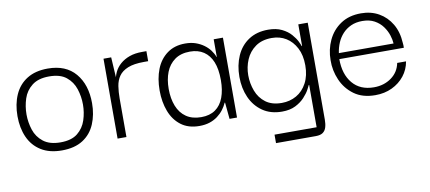

<svg xmlns="http://www.w3.org/2000/svg" viewBox="-57 -606 2150 961"><g transform="rotate(-10 1018.0 -125.0)"><path d="M218 10Q155 10 112.5 -16.5Q70 -43 49 -90Q28 -137 28 -197Q28 -258 49 -305.5Q70 -353 112.5 -379.5Q155 -406 218 -406Q310 -406 358.5 -348.5Q407 -291 407 -197Q407 -139 387 -91.5Q367 -44 325 -17Q283 10 218 10ZM218 -31Q274 -31 305 -56Q336 -81 348.5 -119.5Q361 -158 361 -198Q361 -239 348.5 -277.5Q336 -316 305 -341Q274 -366 218 -366Q163 -366 131 -341Q99 -316 86.5 -277.5Q74 -239 74 -198Q74 -158 86.5 -119.5Q99 -81 131 -56Q163 -31 218 -31Z M502 0V-406H541L548 -289L547 -202V0ZM547 -196 544 -284Q546 -308 556.5 -330Q567 -352 586.5 -369Q606 -386 633.5 -396Q661 -406 698 -406H720V-355H698Q647 -355 616.5 -342.5Q586 -330 571 -308.5Q556 -287 551.5 -258Q547 -229 547 -196Z M917 9Q861 9 824 -19Q787 -47 769 -94.5Q751 -142 751 -200Q751 -261 769.5 -308Q788 -355 825.5 -382.5Q863 -410 917 -410Q947 -410 970 -402Q993 -394 1011 -381Q1029 -368 1041.5 -351.5Q1054 -335 1061 -316H1062V-406H1109V0H1071L1063 -84H1061Q1053 -66 1040.5 -49.5Q1028 -33 1010 -19.5Q992 -6 969 1.5Q946 9 917 9ZM934 -33Q977 -33 1005.5 -53Q1034 -73 1048 -110.5Q1062 -148 1062 -199Q1062 -255 1047 -291.5Q1032 -328 1003.5 -347Q975 -366 934 -366Q887 -366 856.5 -344Q826 -322 811.5 -285Q797 -248 797 -200Q797 -151 812 -113Q827 -75 857.5 -54Q888 -33 934 -33Z M1279 160V117H1493V-98H1491Q1489 -93 1479.5 -75.5Q1470 -58 1451.5 -38Q1433 -18 1405 -4Q1377 10 1337 10Q1279 10 1238.5 -18Q1198 -46 1177 -93Q1156 -140 1156 -198Q1156 -257 1177 -304.5Q1198 -352 1239 -379Q1280 -406 1338 -406Q1379 -406 1407.5 -392Q1436 -378 1453.5 -358Q1471 -338 1479.5 -320.5Q1488 -303 1490 -296H1492V-406H1540V87Q1540 109 1535 125.5Q1530 142 1517.5 151Q1505 160 1481 160ZM1343 -33Q1384 -33 1417.5 -52Q1451 -71 1471 -108.5Q1491 -146 1491 -198Q1491 -250 1472 -286.5Q1453 -323 1421.5 -342.5Q1390 -362 1349 -362Q1299 -362 1266 -338.5Q1233 -315 1217 -277.5Q1201 -240 1201 -198Q1201 -157 1215.5 -118.5Q1230 -80 1261.5 -56.5Q1293 -33 1343 -33Z M1811 10Q1746 10 1703.5 -21Q1661 -52 1640 -100.5Q1619 -149 1620 -201Q1620 -255 1642 -302Q1664 -349 1706.5 -377.5Q1749 -406 1810 -406Q1861 -406 1900.5 -383.5Q1940 -361 1964 -320.5Q1988 -280 1991 -224Q1992 -219 1992 -212Q1992 -205 1992 -199H1664Q1664 -122 1702.5 -76Q1741 -30 1811 -30Q1862 -30 1899.5 -57Q1937 -84 1946 -130H1991Q1984 -89 1959 -57.5Q1934 -26 1896 -8Q1858 10 1811 10ZM1667 -229H1945Q1944 -248 1936.5 -271.5Q1929 -295 1913 -317Q1897 -339 1871.5 -353Q1846 -367 1810 -367Q1777 -367 1752 -355.5Q1727 -344 1709.5 -325Q1692 -306 1681.5 -281.5Q1671 -257 1667 -229Z"/></g></svg>

Font: Darker Grotesque
Style: Regular
Weight: 400
Designer: Gabriel Lam
Foundry: TypeRant
Version: Version 1.000;gftools[0.9.28]